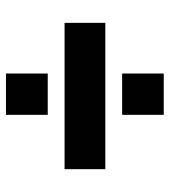

<svg xmlns="http://www.w3.org/2000/svg" viewBox="17 -607 566 640"><g transform="rotate(90 300.0 -287.0)"><path d="M225.1 -411.1V-549.8H362.8V-411.1ZM56.2 -219.2V-355H543.9V-219.2ZM225.1 -23.9V-163.1H362.8V-23.9Z"/></g></svg>

Font: Mulish ExtraBlack
Style: Regular
Weight: 1000
Designer: Vernon Adams
Foundry: Vernon Adams
Version: Version 3.603; ttfautohint (v1.8.3)